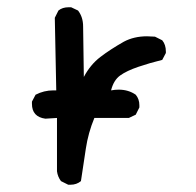

<svg xmlns="http://www.w3.org/2000/svg" viewBox="-20 -508 540 529"><path d="M174 1H168L148 -9Q139 -21 137 -36V-183L105 -181Q68 -186 68 -222V-228L78 -247Q101 -259 127 -259H135L131 -459L141 -479Q152 -488 169 -488H176L195 -479Q209 -461 209 -435L211 -296Q229 -330 256.5 -351Q284 -372 321 -393Q349 -408 385 -408L407 -407L427 -397Q437 -385 437 -366V-362L427 -343Q394 -335 361.5 -324Q329 -313 311 -300Q293 -287 286 -259Q297 -261 307 -261Q334 -261 354 -247Q364 -235 364 -218V-212L354 -192L335 -183H240Q223 -142 216.5 -98.5Q210 -55 203 -9Q191 1 174 1Z"/></svg>

Font: Xiaolai SC
Style: Regular
Weight: 400
Designer: Nozomi Seto 瀬戸のぞみ
Version: Version 3.11;December 4, 2020;FontCreator 13.0.0.2613 64-bit